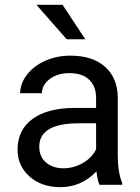

<svg xmlns="http://www.w3.org/2000/svg" viewBox="-20 -770 584 800"><path d="M394.5 0Q386.7 -15.6 381.8 -55.7Q318.8 9.8 231.4 9.8Q153.3 9.8 103.3 -34.4Q53.2 -78.6 53.2 -146.5Q53.2 -229 116 -274.7Q178.7 -320.3 292.5 -320.3H380.4V-361.8Q380.4 -409.2 352.1 -437.3Q323.7 -465.3 268.6 -465.3Q220.2 -465.3 187.5 -440.9Q154.8 -416.5 154.8 -381.8H64Q64 -421.4 92 -458.3Q120.1 -495.1 168.2 -516.6Q216.3 -538.1 273.9 -538.1Q365.2 -538.1 417 -492.4Q468.8 -446.8 470.7 -366.7V-123.5Q470.7 -50.8 489.3 -7.8V0ZM244.6 -68.8Q287.1 -68.8 325.2 -90.8Q363.3 -112.8 380.4 -147.9V-256.3H309.6Q143.6 -256.3 143.6 -159.2Q143.6 -116.7 171.9 -92.8Q200.2 -68.8 244.6 -68.8ZM335.4 -606.4H257.8L131.8 -750H240.7Z"/></svg>

Font: RobotoSquareBracket
Style: Square-Bracket
Weight: 400
Version: Version 2.137; 2017